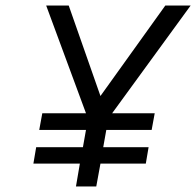

<svg xmlns="http://www.w3.org/2000/svg" viewBox="-20 -670 705 690"><path d="M110 -141H278L289 -203H121L132 -263H289L146 -650H227L341 -325L574 -650H665L383 -263H536L525 -203H362L351 -141H514L504 -82H341L326 0H253L267 -82H100Z"/></svg>

Font: Overused Grotesk
Style: Italic
Weight: 400
Italic angle: -10°
Version: Version 0.003